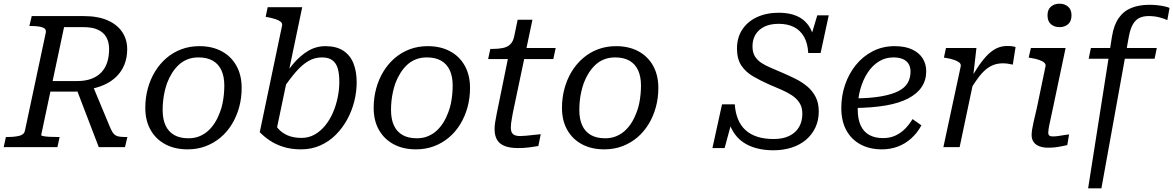

<svg xmlns="http://www.w3.org/2000/svg" viewBox="-39 -797 6355 1040"><path d="M373 -321 459 -343 559 -103Q568 -82 578 -71.5Q588 -61 602 -58Q616 -55 637 -55H651L638 0H496ZM284 -55 272 0H-19L-7 -55H4Q40 -55 66 -61.5Q92 -68 96 -89L209 -620Q213 -641 191.5 -648.5Q170 -656 131 -656H120L133 -710H412Q491 -710 543.5 -687Q596 -664 623 -623.5Q650 -583 650 -531Q650 -485 635 -447.5Q620 -410 591.5 -382Q563 -354 523 -336.5Q483 -319 433 -312Q422 -309 411.5 -306.5Q401 -304 392 -302.5Q383 -301 374 -301H234L184 -65Q184 -62 196.5 -59.5Q209 -57 229 -56Q249 -55 269 -55ZM414 -650H308L246 -358H379Q423 -358 455.5 -370Q488 -382 509.5 -404.5Q531 -427 541.5 -459Q552 -491 552 -532Q552 -568 537.5 -594.5Q523 -621 492.5 -635.5Q462 -650 414 -650Z M1152 -188Q1161 -211 1166 -235Q1171 -259 1173.5 -284Q1176 -309 1176 -334Q1176 -382 1160.5 -416Q1145 -450 1114 -468Q1083 -486 1036 -486Q1003 -486 976.5 -475.5Q950 -465 929.5 -446Q909 -427 893 -401.5Q877 -376 866 -347Q858 -324 852.5 -299.5Q847 -275 844.5 -250Q842 -225 842 -201Q842 -152 857.5 -118Q873 -84 904 -66Q935 -48 982 -48Q1015 -48 1041.5 -59Q1068 -70 1088.5 -88.5Q1109 -107 1125 -132.5Q1141 -158 1152 -188ZM748 -212Q748 -267 761.5 -317Q775 -367 800.5 -409Q826 -451 862 -482Q898 -513 943 -530Q988 -547 1041 -547Q1110 -547 1161.5 -519.5Q1213 -492 1241.5 -441Q1270 -390 1270 -321Q1270 -266 1256.5 -216.5Q1243 -167 1217.5 -125Q1192 -83 1156 -52.5Q1120 -22 1075 -5Q1030 12 977 12Q908 12 856.5 -15.5Q805 -43 776.5 -93.5Q748 -144 748 -212Z M1594 -50Q1633 -50 1665 -68Q1697 -86 1722 -116.5Q1747 -147 1764 -186Q1781 -225 1790 -268.5Q1799 -312 1799 -354Q1799 -397 1790.5 -426Q1782 -455 1761.5 -470.5Q1741 -486 1705 -486Q1665 -486 1631 -466Q1597 -446 1563.5 -407.5Q1530 -369 1491 -311L1473 -340Q1509 -403 1547.5 -449Q1586 -495 1629.5 -521Q1673 -547 1724 -547Q1782 -547 1819.5 -523Q1857 -499 1875 -455Q1893 -411 1893 -351Q1893 -300 1880 -248Q1867 -196 1841.5 -149.5Q1816 -103 1779.5 -66.5Q1743 -30 1695.5 -9Q1648 12 1592 12Q1538 12 1495.5 -1.5Q1453 -15 1421.5 -36.5Q1390 -58 1368 -81L1489 -659Q1491 -671 1481.5 -679Q1472 -687 1454 -693Q1436 -699 1410 -704L1400 -706L1411 -758H1598L1454 -70Q1447 -78 1443 -87Q1439 -96 1437 -105.5Q1435 -115 1436 -125Q1437 -135 1440 -146Q1449 -122 1468.5 -99.5Q1488 -77 1519.5 -63.5Q1551 -50 1594 -50Z M2389 -188Q2398 -211 2403 -235Q2408 -259 2410.5 -284Q2413 -309 2413 -334Q2413 -382 2397.5 -416Q2382 -450 2351 -468Q2320 -486 2273 -486Q2240 -486 2213.5 -475.5Q2187 -465 2166.5 -446Q2146 -427 2130 -401.5Q2114 -376 2103 -347Q2095 -324 2089.5 -299.5Q2084 -275 2081.5 -250Q2079 -225 2079 -201Q2079 -152 2094.5 -118Q2110 -84 2141 -66Q2172 -48 2219 -48Q2252 -48 2278.5 -59Q2305 -70 2325.5 -88.5Q2346 -107 2362 -132.5Q2378 -158 2389 -188ZM1985 -212Q1985 -267 1998.5 -317Q2012 -367 2037.5 -409Q2063 -451 2099 -482Q2135 -513 2180 -530Q2225 -547 2278 -547Q2347 -547 2398.5 -519.5Q2450 -492 2478.5 -441Q2507 -390 2507 -321Q2507 -266 2493.5 -216.5Q2480 -167 2454.5 -125Q2429 -83 2393 -52.5Q2357 -22 2312 -5Q2267 12 2214 12Q2145 12 2093.5 -15.5Q2042 -43 2013.5 -93.5Q1985 -144 1985 -212Z M2767 5Q2723 5 2695 -6Q2667 -17 2653.5 -39.5Q2640 -62 2640 -98Q2640 -114 2643 -134Q2646 -154 2650.5 -176Q2655 -198 2659 -218L2721 -522L2770 -537H2971L2958 -477H2605L2617 -532H2628Q2661 -532 2685 -537Q2709 -542 2724.5 -556.5Q2740 -571 2746 -599L2765 -690H2845L2739 -186Q2737 -173 2734 -158Q2731 -143 2729.5 -129.5Q2728 -116 2728 -106Q2728 -80 2740.5 -70Q2753 -60 2779 -60Q2792 -60 2812.5 -62Q2833 -64 2854.5 -66.5Q2876 -69 2890 -70L2877 -6Q2855 -2 2826.5 1.5Q2798 5 2767 5Z M3409 -188Q3418 -211 3423 -235Q3428 -259 3430.5 -284Q3433 -309 3433 -334Q3433 -382 3417.5 -416Q3402 -450 3371 -468Q3340 -486 3293 -486Q3260 -486 3233.5 -475.5Q3207 -465 3186.5 -446Q3166 -427 3150 -401.5Q3134 -376 3123 -347Q3115 -324 3109.5 -299.5Q3104 -275 3101.5 -250Q3099 -225 3099 -201Q3099 -152 3114.5 -118Q3130 -84 3161 -66Q3192 -48 3239 -48Q3272 -48 3298.5 -59Q3325 -70 3345.5 -88.5Q3366 -107 3382 -132.5Q3398 -158 3409 -188ZM3005 -212Q3005 -267 3018.5 -317Q3032 -367 3057.5 -409Q3083 -451 3119 -482Q3155 -513 3200 -530Q3245 -547 3298 -547Q3367 -547 3418.5 -519.5Q3470 -492 3498.5 -441Q3527 -390 3527 -321Q3527 -266 3513.5 -216.5Q3500 -167 3474.5 -125Q3449 -83 3413 -52.5Q3377 -22 3332 -5Q3287 12 3234 12Q3165 12 3113.5 -15.5Q3062 -43 3033.5 -93.5Q3005 -144 3005 -212Z M4150 17Q4101 17 4059 6Q4017 -5 3985 -27.5Q3953 -50 3932 -84.5Q3911 -119 3901 -167Q3903 -172 3909.5 -174Q3916 -176 3923 -173.5Q3930 -171 3931 -161L3886 5H3820L3872 -232H3941Q3944 -187 3958.5 -151.5Q3973 -116 3999.5 -92Q4026 -68 4064 -56Q4102 -44 4151 -44Q4203 -44 4237.5 -61.5Q4272 -79 4289.5 -109.5Q4307 -140 4307 -181Q4307 -216 4291.5 -240Q4276 -264 4250 -281Q4224 -298 4192.5 -311.5Q4161 -325 4128 -339Q4081 -360 4041 -383Q4001 -406 3977 -441.5Q3953 -477 3953 -534Q3953 -594 3982 -637.5Q4011 -681 4062 -704.5Q4113 -728 4180 -728Q4235 -728 4275.5 -711Q4316 -694 4341 -658.5Q4366 -623 4374 -567Q4372 -561 4365.5 -560.5Q4359 -560 4353.5 -564.5Q4348 -569 4347 -577L4388 -714H4450L4406 -510H4339Q4336 -563 4316 -598Q4296 -633 4261.5 -650.5Q4227 -668 4179 -668Q4133 -668 4101.5 -652.5Q4070 -637 4053.5 -610Q4037 -583 4037 -546Q4037 -513 4050 -492Q4063 -471 4085 -456.5Q4107 -442 4137 -429.5Q4167 -417 4201 -402Q4236 -387 4271 -369.5Q4306 -352 4334 -328.5Q4362 -305 4379 -272Q4396 -239 4396 -193Q4396 -145 4377.5 -106Q4359 -67 4326.5 -39.5Q4294 -12 4249 2.5Q4204 17 4150 17Z M4738 12Q4672 12 4622.5 -14.5Q4573 -41 4545.5 -91Q4518 -141 4518 -212Q4518 -278 4538.5 -338Q4559 -398 4597 -445Q4635 -492 4688.5 -519.5Q4742 -547 4807 -547Q4864 -547 4902 -529Q4940 -511 4959 -480.5Q4978 -450 4978 -411Q4978 -363 4953.5 -326Q4929 -289 4880 -263.5Q4831 -238 4758 -225.5Q4685 -213 4587 -212L4593 -264Q4678 -265 4736 -275.5Q4794 -286 4828.5 -304Q4863 -322 4878 -348.5Q4893 -375 4893 -409Q4893 -434 4882.5 -451Q4872 -468 4851.5 -477Q4831 -486 4800 -486Q4757 -486 4721.5 -464Q4686 -442 4660.5 -403Q4635 -364 4621 -313.5Q4607 -263 4607 -205Q4607 -152 4623 -117.5Q4639 -83 4669.5 -66Q4700 -49 4744 -49Q4783 -49 4813 -63.5Q4843 -78 4865.5 -101.5Q4888 -125 4904 -152L4952 -118Q4929 -76 4896.5 -47Q4864 -18 4824 -3Q4784 12 4738 12Z M5071 0H5159L5238 -375L5232 -380L5250 -537H5085L5074 -485L5086 -483Q5111 -479 5129.5 -472.5Q5148 -466 5157.5 -458Q5167 -450 5165 -438ZM5462 -542Q5458 -544 5445.5 -546Q5433 -548 5418 -548Q5384 -548 5356.5 -534Q5329 -520 5303.5 -492.5Q5278 -465 5251.5 -424Q5225 -383 5194 -328L5213 -305Q5238 -347 5259.5 -375.5Q5281 -404 5301.5 -421Q5322 -438 5344.5 -446Q5367 -454 5393 -454Q5408 -454 5420.5 -452Q5433 -450 5447 -447Z M5549 -65Q5549 -79 5551.5 -95Q5554 -111 5560 -138Q5566 -165 5577 -211L5624 -437Q5627 -449 5617.5 -457.5Q5608 -466 5589.5 -472.5Q5571 -479 5545 -483L5533 -485L5545 -537H5733L5663 -205Q5655 -165 5649 -139.5Q5643 -114 5641 -99.5Q5639 -85 5639 -78Q5639 -68 5644.5 -63Q5650 -58 5663 -58Q5679 -58 5695 -60.5Q5711 -63 5726 -65.5Q5741 -68 5752 -69L5742 -11Q5727 -8 5710.5 -4.5Q5694 -1 5676 1Q5658 3 5638 3Q5612 3 5591.5 -4.5Q5571 -12 5560 -27.5Q5549 -43 5549 -65ZM5635 -714Q5635 -745 5653.5 -761Q5672 -777 5700 -777Q5728 -777 5746.5 -761Q5765 -745 5765 -714Q5765 -682 5746.5 -666Q5728 -650 5700 -650Q5672 -650 5653.5 -666Q5635 -682 5635 -714Z M5870 -537H6227L6215 -479H5858ZM6183 -710Q6153 -710 6132 -699.5Q6111 -689 6097 -664.5Q6083 -640 6075 -596L5927 223H5855L5984 -598Q5994 -661 6020.5 -699Q6047 -737 6089 -754Q6131 -771 6186 -771Q6210 -771 6232 -768.5Q6254 -766 6271 -762Q6288 -758 6296 -754L6284 -688Q6268 -696 6241 -703Q6214 -710 6183 -710Z"/></svg>

Font: Roboto Serif
Style: Italic
Weight: 400
Italic angle: -10°
Designer: Greg Gazdowicz
Foundry: Commercial Type
Version: Version 1.008